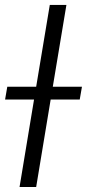

<svg xmlns="http://www.w3.org/2000/svg" viewBox="-27 -747 347 767"><path d="M2.1 -400.6H117.5L171.9 -727.3H238.3L183.9 -400.6H300.4L291.5 -349.4H175.4L117.5 0H51.1L109 -349.4H-6.7Z"/></svg>

Font: Inter P Light
Style: Italic
Weight: 300
Italic angle: 9.39999°
Designer: Rasmus Andersson
Foundry: rsms
Version: Version 3.018;git-588b23468